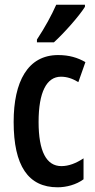

<svg xmlns="http://www.w3.org/2000/svg" viewBox="-20 -786 404 816"><path d="M341 -766H219C199 -721 172 -671 137 -618V-606H209C252 -645 316 -717 341 -757ZM225 10C262 10 304 -1 335 -24V-113C303 -92 272 -80 241 -80C177 -80 144 -143 144 -268C144 -394 178 -460 239 -460C265 -460 288 -452 313 -437L343 -522C310 -541 274 -552 227 -552C98 -552 38 -439 38 -268C38 -81 100 10 225 10Z"/></svg>

Font: Noto Sans Display Condensed Medium
Style: Regular
Weight: 500
Width: 3
Designer: Monotype Design Team
Foundry: Monotype Imaging Inc.
Version: Version 1.900